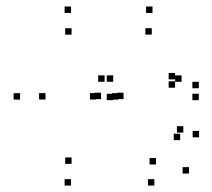

<svg xmlns="http://www.w3.org/2000/svg" viewBox="-20 -556 660 598"><path d="M348.7 -245.8V-265.8H328.7V-245.8ZM201.2 -515.7V-535.7H181.2V-515.7ZM42.5 -245.8V-265.8H22.5V-245.8ZM201.2 22V2H181.2V22ZM121.7 -246V-266H101.7V-246ZM203 -448V-468H183V-448ZM280.2 -246V-266H260.2V-246ZM203 -45.7V-65.7H183V-45.7ZM568.8 -15.5V-35.5H548.8V-15.5ZM600 -128.3V-148.3H580V-128.3ZM551 -143V-163H531V-143ZM541.2 -119.5V-139.5H521.2V-119.5ZM465.8 -43.7V-63.7H445.8V-43.7ZM364.8 -247.3V-267.3H344.8V-247.3ZM452.7 -448.2V-468.2H432.7V-448.2ZM525.3 -308.8V-328.8H505.3V-308.8ZM525.3 -282.8V-302.8H505.3V-282.8ZM545.5 -301.3V-321.3H525.5V-301.3ZM332.5 -301.3V-321.3H312.5V-301.3ZM332.5 -244V-264H312.5V-244ZM599.2 -244V-264H579.2V-244ZM599.2 -281.2V-301.2H579.2V-281.2ZM455 -515.7V-535.7H435V-515.7ZM305.8 -301.3V-321.3H285.8V-301.3ZM294.7 -247.3V-267.3H274.7V-247.3ZM460.7 22V2H440.7V22Z"/></svg>

Font: Monaspace Xenon Dots Var
Style: Regular
Weight: 400
Designer: Riley Cran and the Lettermatic Team
Version: Version 1.100 (Monaspace Xenon Dots)